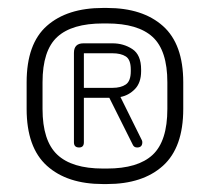

<svg xmlns="http://www.w3.org/2000/svg" viewBox="-20 -684 508 483"><path d="M47 -477Q47 -574 98 -619Q149 -664 239 -664H249Q339 -664 390 -618.5Q441 -573 441 -477V-410Q441 -313 390 -267Q339 -221 249 -221H239Q149 -221 98 -267Q47 -313 47 -410ZM87 -477V-410Q87 -330 124 -295Q161 -260 239 -260H249Q327 -260 364 -294.5Q401 -329 401 -410V-477Q401 -557 364 -591Q327 -625 249 -625H239Q161 -625 124 -591Q87 -557 87 -477ZM191 -326Q191 -313 179 -313Q166 -313 166 -326V-551Q166 -575 190 -575H263Q291 -575 313 -560.5Q335 -546 335 -509V-505Q335 -476 319.5 -460Q304 -444 283 -440L337 -331Q338 -329 338 -326Q338 -313 325 -313Q317 -313 314 -320L255 -438H191ZM263 -550H191V-463H263Q284 -463 296.5 -471.5Q309 -480 309 -505V-509Q309 -534 296.5 -542Q284 -550 263 -550Z"/></svg>

Font: Libertine Sup Light
Style: Regular
Weight: 300
Designer: Bastien Sozeau
Foundry: NBR — Bastien Sozeau
Version: Version 2.003; ttfautohint (v1.8.4.7-5d5b);gftools[0.9.33]